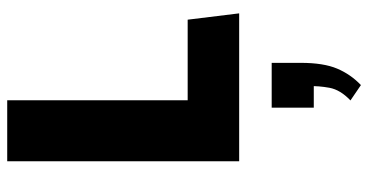

<svg xmlns="http://www.w3.org/2000/svg" viewBox="-258 -409 996 519"><g transform="rotate(-90 239.5 -149.0)"><path d="M63.5 0V-627H228.5V-27.3L152.8 -139.2H446.3L463.4 0ZM269.5 329.1 228 300.8Q256.8 273.4 262.2 244.1Q267.6 214.8 266.6 187.5L288.6 201.7H208.5V87.9H329.6V166.5Q329.6 228 314 264.9Q298.3 301.8 269.5 329.1Z"/></g></svg>

Font: Anaheim ExtraBold
Style: Regular
Weight: 800
Version: Version 2.001